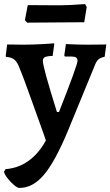

<svg xmlns="http://www.w3.org/2000/svg" viewBox="-42 -680 541 941"><path d="M-22 161 -15 149Q49 144 99 107.5Q149 71 183 8Q180 2 178.5 -4Q177 -10 175 -15Q162 -50 117.5 -175.5Q73 -301 49 -358Q39 -381 24.5 -390.5Q10 -400 -12 -401L-14 -406L-7 -462L71 -461Q116 -461 169 -464Q222 -467 222 -468L224 -463L216 -406Q187 -405 177.5 -399.5Q168 -394 168 -382Q168 -351 237 -131H247Q338 -362 338 -382Q338 -393 331 -398Q324 -403 308 -403H276L273 -408L281 -464Q343 -461 387 -461L479 -462L471 -402Q449 -397 439 -387.5Q429 -378 420 -353L293 -44Q229 111 173.5 176.5Q118 242 52 241Q43 241 25 225.5Q7 210 -7.5 190.5Q-22 171 -22 161ZM80 -581 94 -655 248 -654Q296 -654 375 -660L383 -646L371 -571L230 -570L91 -569Z"/></svg>

Font: Alegreya
Style: Bold
Weight: 700
Designer: Juan Pablo del Peral
Foundry: Huerta Tipografica
Version: Version 2.008; ttfautohint (v1.8)